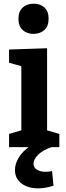

<svg xmlns="http://www.w3.org/2000/svg" viewBox="-20 -800 358 1044"><path d="M236 -81.7 225.7 -94.3 302.7 -71.7V0H29.3V-71.7L106.3 -94.3L96 -81.7V-447L105 -437.7L29.3 -459V-530.7L236 -537.7ZM162 -615.7Q125.7 -615.7 103 -637Q80.3 -658.3 80.3 -697.3Q80.3 -738.7 103.8 -759.3Q127.3 -780 163 -780Q198.3 -780 221.3 -759.7Q244.3 -739.3 244.3 -698Q244.3 -657.3 220.7 -636.5Q197 -615.7 162 -615.7ZM187.9 224.2Q132.3 224.2 96.8 197.5Q61.3 170.8 61.3 124.4Q61.3 91.6 81.6 57.5Q101.9 23.4 143.2 -5.6Q184.5 -34.6 247.1 -52.4L260.5 0Q213.9 15.4 188 40.9Q162.1 66.4 162.1 90Q162.1 111.4 181 122.8Q199.9 134.2 227.7 134.2Q236.3 134.2 245.3 133.1Q254.3 132 263.1 130.4L271.1 209.6Q249.1 217 228.2 220.6Q207.3 224.2 187.9 224.2Z"/></svg>

Font: Bitter Thin
Style: Regular
Weight: 100
Designer: Sol Matas, and Bitter project Authors
Foundry: Sol Matas
Version: Version 2.002